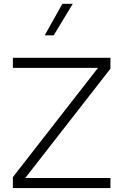

<svg xmlns="http://www.w3.org/2000/svg" viewBox="-20 -963 631 983"><path d="M209 -782.2H254.9L352.5 -943.4H299.3ZM481.9 -615.7 45.9 -56.2V0H545.4V-51.8H109.4L545.4 -611.3V-667H45.9V-615.7Z"/></svg>

Font: Estedad Light
Style: Regular
Weight: 300
Designer: Amin Abedi
Version: Version 7.3